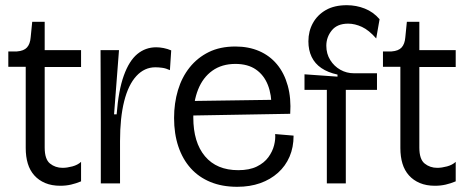

<svg xmlns="http://www.w3.org/2000/svg" viewBox="-20 -706 1801 739"><path d="M212 9Q179 9 154 -1.5Q129 -12 112 -31Q95 -50 87 -76.5Q79 -103 79 -136V-449H12V-508H45Q72 -510 84 -523.5Q96 -537 98 -562L104 -622H152V-513H292V-448H152V-138Q152 -93 172.5 -76.5Q193 -60 221 -60Q238 -60 258.5 -65.5Q279 -71 292 -83V-8Q273 0 253.5 4.5Q234 9 212 9Z M368 0V-235L367 -513H438L419 -266H429Q436 -358 456.5 -415Q477 -472 508.5 -498Q540 -524 581 -524Q595 -524 610 -521Q625 -518 639 -512L634 -436Q619 -443 605 -445Q591 -447 578 -447Q536 -447 505 -413.5Q474 -380 458 -316.5Q442 -253 442 -163V0Z M893 13Q835 13 790 -5.5Q745 -24 714 -58.5Q683 -93 666.5 -142Q650 -191 650 -252Q650 -309 665 -359Q680 -409 710 -446.5Q740 -484 783.5 -505.5Q827 -527 886 -527Q937 -527 977.5 -509.5Q1018 -492 1046 -458.5Q1074 -425 1087.5 -376.5Q1101 -328 1097 -268L696 -261V-317L1045 -322L1025 -290Q1026 -341 1011 -379Q996 -417 965 -438.5Q934 -460 886 -460Q834 -460 797.5 -434Q761 -408 742.5 -361.5Q724 -315 724 -254Q724 -158 769 -104.5Q814 -51 897 -51Q940 -51 968.5 -65Q997 -79 1013 -101Q1029 -123 1035 -147Q1041 -171 1039 -190L1110 -184Q1110 -139 1094.5 -103Q1079 -67 1050 -41Q1021 -15 981.5 -1Q942 13 893 13Z M1238 0V-360H1152V-420L1279 -411V-419Q1242 -427 1217 -444Q1192 -461 1179.5 -487Q1167 -513 1167 -547Q1167 -586 1184.5 -617.5Q1202 -649 1234.5 -667.5Q1267 -686 1315 -686Q1351 -686 1384 -673Q1417 -660 1441 -632L1428 -558Q1400 -590 1373 -602.5Q1346 -615 1320 -615Q1278 -615 1257 -589Q1236 -563 1236 -530Q1236 -499 1251 -475Q1266 -451 1290 -437.5Q1314 -424 1342 -424H1431V-360H1311V0Z M1654 9Q1621 9 1596 -1.5Q1571 -12 1554 -31Q1537 -50 1529 -76.5Q1521 -103 1521 -136V-449H1454V-508H1487Q1514 -510 1526 -523.5Q1538 -537 1540 -562L1546 -622H1594V-513H1734V-448H1594V-138Q1594 -93 1614.5 -76.5Q1635 -60 1663 -60Q1680 -60 1700.5 -65.5Q1721 -71 1734 -83V-8Q1715 0 1695.5 4.5Q1676 9 1654 9Z"/></svg>

Font: Bricolage Grotesque 48pt Condensed ExtraBold Light
Style: Regular
Weight: 300
Version: Version 1.000;gftools[0.9.30]